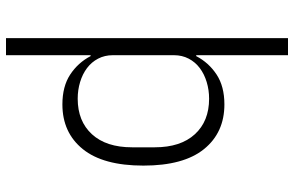

<svg xmlns="http://www.w3.org/2000/svg" viewBox="-190 -590 980 640"><g transform="rotate(90 300.0 -270.0)"><path d="M107 -740H164V-434H167Q189 -476 228.5 -502Q268 -528 328 -528Q422 -528 477 -460Q532 -392 532 -258Q532 -124 477 -56Q422 12 328 12Q268 12 228.5 -14Q189 -40 167 -82H164V200H107ZM309 -39Q384 -39 427.5 -86.5Q471 -134 471 -220V-296Q471 -382 427.5 -429.5Q384 -477 309 -477Q280 -477 253.5 -469Q227 -461 207 -446Q187 -431 175.5 -409Q164 -387 164 -360V-156Q164 -129 175.5 -107Q187 -85 207 -70Q227 -55 253.5 -47Q280 -39 309 -39Z"/></g></svg>

Font: IBM Plex Mono Light
Style: Regular
Weight: 300
Monospace: yes
Designer: Mike Abbink, Paul van der Laan, Pieter van Rosmalen
Foundry: Bold Monday
Version: Version 2.3